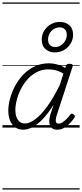

<svg xmlns="http://www.w3.org/2000/svg" viewBox="-20 -1030 663 1550"><path d="M168 17Q131 17 104 -1.5Q77 -20 62 -54.5Q47 -89 47 -136Q47 -182 61 -234Q75 -286 102 -336.5Q129 -387 169 -428.5Q209 -470 261 -494.5Q313 -519 376 -519Q408 -519 442.5 -509.5Q477 -500 507 -481L512 -497Q516 -508 522.5 -511.5Q529 -515 542 -515Q560 -515 565 -508Q570 -501 565 -489L438 -100Q431 -77 430 -62Q429 -47 434.5 -39.5Q440 -32 452 -32Q469 -32 485.5 -43Q502 -54 518 -70.5Q534 -87 546 -103Q552 -111 558 -112.5Q564 -114 573 -107Q583 -101 584 -94Q585 -87 581 -80Q569 -62 548.5 -39Q528 -16 501 0.5Q474 17 442 17Q419 17 404.5 8Q390 -1 383.5 -17Q377 -33 377.5 -54Q378 -75 385 -100Q392 -120 398.5 -141.5Q405 -163 412 -184Q368 -113 325 -68.5Q282 -24 242.5 -3.5Q203 17 168 17ZM104 -141Q104 -109 113 -84.5Q122 -60 139 -46.5Q156 -33 181 -33Q219 -33 265 -67.5Q311 -102 361 -170.5Q411 -239 462 -342L492 -436Q456 -457 426.5 -463.5Q397 -470 369 -470Q319 -470 277 -448Q235 -426 203 -390.5Q171 -355 149 -311.5Q127 -268 115.5 -223.5Q104 -179 104 -141ZM422 -607Q378 -607 347.5 -633.5Q317 -660 317 -711Q317 -749 336 -781Q355 -813 388.5 -833Q422 -853 463 -853Q509 -853 539.5 -826.5Q570 -800 570 -749Q570 -711 550.5 -678.5Q531 -646 497.5 -626.5Q464 -607 422 -607ZM424 -650Q451 -650 472.5 -664.5Q494 -679 506.5 -701.5Q519 -724 519 -749Q519 -779 503 -794Q487 -809 462 -809Q435 -809 413.5 -795Q392 -781 380 -758.5Q368 -736 368 -711Q368 -681 384 -665.5Q400 -650 424 -650ZM0 490H623V500H0ZM0 -20H623V0H0ZM0 -505H623V-500H0ZM0 -1010H623V-1000H0Z"/></svg>

Font: Playwrite AU VIC Guides
Style: Regular
Weight: 400
Designer: Veronika Burian, José Scaglione
Foundry: TypeTogether
Version: Version 1.003